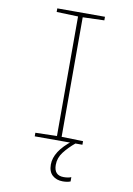

<svg xmlns="http://www.w3.org/2000/svg" viewBox="-100 -776 730 1055"><g transform="rotate(10 265.0 -248.5)"><path d="M132 0V-20L252 -23V-690L132 -694V-714H398V-694L278 -690V-23L398 -20V0ZM326 217Q291 217 268.5 197Q246 177 246 137Q246 63 341 -10L359 0Q323 30 298 62.5Q273 95 273 134Q273 193 327 193Q352 193 369 186V210Q352 217 326 217Z"/></g></svg>

Font: Noto Sans Mono Condensed Thin
Style: Regular
Weight: 100
Width: 3
Designer: Monotype Design Team
Foundry: Monotype Imaging Inc.
Version: Version 2.014; ttfautohint (v1.8.4.7-5d5b)